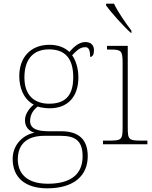

<svg xmlns="http://www.w3.org/2000/svg" viewBox="-20 -786 830 1046"><path d="M237 240C384 240 458 170 458 65C458 -27 408 -71 313 -71H244C190 -71 144 -82 144 -126C144 -164 163 -188 186 -206C196 -200 234 -196 250 -196C354 -196 407 -264 407 -364C407 -417 391 -460 373 -485C398 -510 415 -529 445 -529C463 -529 471 -514 471 -476C485 -476 492 -490 492 -513C492 -537 478 -557 445 -557C406 -557 376 -523 358 -503C334 -526 298 -542 250 -542C144 -542 85 -470 85 -372C85 -311 106 -247 164 -216C148 -204 116 -170 116 -132C116 -93 138 -72 168 -63C111 -53 49 -2 49 80C49 179 115 240 237 240ZM247 -221C169 -221 113 -265 113 -364C113 -472 169 -517 247 -517C331 -517 379 -472 379 -365C379 -258 329 -221 247 -221ZM241 215C118 215 77 152 77 82C77 -11 140 -46 220 -46H311C388 -46 430 -21 430 66C430 162 367 215 241 215Z M694 -606H696V-619C667 -657 622 -721 601 -766H558V-756C583 -721 653 -642 694 -606ZM541 0H783V-20H755C680 -20 676 -24 676 -94V-536H563V-516H581C640 -516 648 -511 648 -442V-94C648 -24 643 -20 571 -20H541Z"/></svg>

Font: Noto Serif Sinhala Thin
Style: Regular
Weight: 100
Designer: Jelle Bosma - Monotype Design Team
Foundry: Monotype Imaging Inc.
Version: Version 2.007